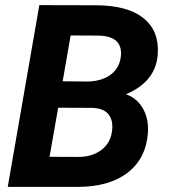

<svg xmlns="http://www.w3.org/2000/svg" viewBox="-20 -731 664 751"><path d="M10.3 0 133.8 -710.9 355.5 -710.4Q479 -710 541 -660.2Q603 -610.4 597.2 -520Q590.3 -412.1 472.7 -362.3Q515.1 -347.7 538.6 -307.4Q562 -267.1 558.6 -212.4Q551.8 -111.8 479.7 -55.9Q407.7 0 283.2 0ZM207.5 -309.6 173.8 -117.7 286.6 -117.2Q339.4 -117.2 375 -143.3Q410.6 -169.4 417.5 -213.9Q424.3 -257.8 405.5 -282.5Q386.7 -307.1 342.3 -309.1ZM225.1 -413.1 322.3 -412.1Q376.5 -413.1 410.9 -437.5Q445.3 -461.9 452.1 -505.4Q464.4 -591.3 361.8 -591.8L256.3 -592.3Z"/></svg>

Font: TypoPRO Roboto
Style: Bold Italic
Weight: 700
Italic angle: -12°
Designer: Google
Version: Version 2.136; 2016